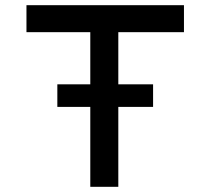

<svg xmlns="http://www.w3.org/2000/svg" viewBox="-20 -720 810 740"><path d="M328 -308V0H436V-308H570V-395H436V-596H689V-700H82V-596H328V-395H201V-308Z"/></svg>

Font: Lexend Peta
Style: Regular
Weight: 400
Designer: Bonnie Shaver-Troup, Thomas Jockin
Foundry: Lexend
Version: Version 1.007